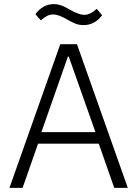

<svg xmlns="http://www.w3.org/2000/svg" viewBox="-20 -913 667 933"><path d="M386.2 -791Q365.2 -791 347.9 -797.6Q330.6 -804.2 307.1 -817.9Q264.6 -842.8 238.8 -842.8Q222.7 -842.8 209.2 -835.9Q195.8 -829.1 178.2 -814L151.9 -844.2Q188.5 -893.1 242.2 -893.1Q256.8 -893.1 271.2 -888.7Q285.6 -884.3 294.9 -879.6Q304.2 -875 320.8 -865.2Q364.7 -840.8 389.2 -840.8Q418 -840.8 450.2 -870.1L476.1 -838.9Q440.4 -791 386.2 -791ZM25.9 0 272.9 -698.2H354L601.1 0H535.2L460 -214.8H165L89.8 0ZM181.2 -271H443.8L314 -638.2H310.1Z"/></svg>

Font: Anuphan Light
Style: Regular
Weight: 300
Designer: Mike Abbink, Paul van der Laan, Pieter van Rosmalen, Mint Tantisuwanna
Foundry: Bold Monday; Cadson Demak
Version: Version 3.002;hotconv 1.0.109;makeotfexe 2.5.65596